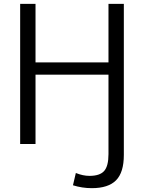

<svg xmlns="http://www.w3.org/2000/svg" viewBox="-20 -750 750 1000"><path d="M165 -730V-425H545V-730H625V57Q625 148 584.5 189Q544 230 458 230Q408 230 360 215L375 151Q412 166 446 166Q500 166 522.5 140.5Q545 115 545 53V-361H165V0H85V-730Z"/></svg>

Font: M PLUS 1p
Style: Regular
Weight: 400
Version: Version 1.062